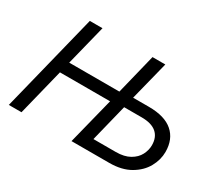

<svg xmlns="http://www.w3.org/2000/svg" viewBox="-134 -959 1338 1207"><g transform="rotate(30 535.5 -356.0)"><path d="M1033 -236Q1033 -179 1003 -125Q973 -71 912 -35.5Q851 0 761 0H487L572 -338H208L124 0H32L209 -712H301L228 -420H592L664 -712H757L686 -430H801Q916 -430 974.5 -379Q1033 -328 1033 -236ZM938 -230Q938 -288 902 -319Q866 -350 794 -350H667L600 -80H762Q823 -80 862.5 -102.5Q902 -125 920 -159.5Q938 -194 938 -230Z"/></g></svg>

Font: CST
Style: Italic
Weight: 400
Italic angle: -14°
Version: Version 1.00